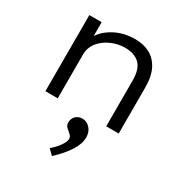

<svg xmlns="http://www.w3.org/2000/svg" viewBox="-173 -596 946 998"><g transform="rotate(30 300.0 -96.5)"><path d="M82 0V-457H156V-374Q183 -415 235 -441.5Q287 -468 353 -468Q401 -468 439 -448.5Q477 -429 499.5 -386.5Q522 -344 522 -275V0H447V-273Q447 -345 415.5 -374Q384 -403 329 -403Q287 -403 247 -385.5Q207 -368 181.5 -336.5Q156 -305 156 -261V0ZM280 275 249 245Q277 222 295 196Q313 170 313 153Q313 140 301.5 130Q290 120 278 109Q266 98 266 81Q266 58 281 42.5Q296 27 322 27Q347 27 366.5 48Q386 69 386 102Q386 141 358.5 184Q331 227 280 275Z"/></g></svg>

Font: Inconsolata Expanded
Style: Regular
Weight: 400
Width: 7
Monospace: yes
Designer: Raph Levien, Cyreal, Brenton Simpson
Foundry: Raph Levien, Cyreal, Google
Version: Version 3.000; ttfautohint (v1.8.2.53-6de2)